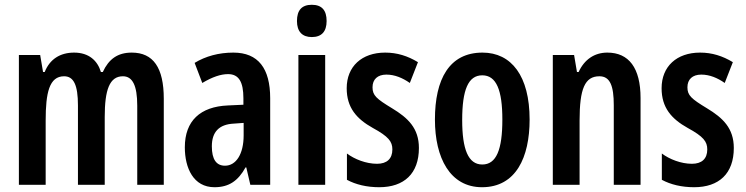

<svg xmlns="http://www.w3.org/2000/svg" viewBox="-20 -773 3118 803"><path d="M531 -553C472 -553 435 -526 410 -472H402C388 -519 352 -553 290 -553C231 -553 188 -525 167 -472H160L148 -543H59V0H171V-269C171 -385 186 -454 248 -454C288 -454 306 -418 306 -332V0H418V-284C418 -397 438 -454 494 -454C534 -454 554 -416 554 -331V0H665V-360C665 -490 621 -553 531 -553Z M956 -553C895 -553 840 -538 794 -510L826 -426C868 -451 903 -463 934 -463C979 -463 998 -430 998 -362V-335L933 -332C818 -327 753 -268 753 -157C753 -70 789 10 877 10C938 10 976 -17 1007 -73H1010L1027 0H1110V-362C1110 -487 1060 -553 956 -553ZM958 -256 999 -259V-207C999 -128 967 -80 921 -80C885 -80 866 -106 866 -161C866 -221 896 -253 958 -256Z M1284 -753C1242 -753 1222 -730 1222 -685C1222 -641 1244 -618 1284 -618C1325 -618 1346 -641 1346 -685C1346 -729 1327 -753 1284 -753ZM1340 -543H1228V0H1340Z M1732 -154C1732 -237 1686 -280 1620 -320C1554 -360 1538 -374 1538 -408C1538 -441 1559 -461 1596 -461C1631 -461 1664 -447 1694 -426L1728 -513C1685 -539 1641 -553 1591 -553C1493 -553 1430 -495 1430 -404C1430 -323 1471 -276 1539 -238C1605 -202 1621 -181 1621 -148C1621 -109 1598 -88 1557 -88C1511 -88 1463 -107 1431 -131V-21C1468 -1 1514 10 1566 10C1670 10 1732 -47 1732 -154Z M2195 -273C2195 -455 2119 -553 1998 -553C1859 -553 1799 -442 1799 -273C1799 -113 1862 10 1996 10C2138 10 2195 -115 2195 -273ZM1913 -271C1913 -397 1938 -458 1997 -458C2056 -458 2081 -396 2081 -273C2081 -147 2056 -85 1997 -85C1938 -85 1913 -149 1913 -271Z M2520 -553C2466 -553 2424 -524 2400 -472H2393L2381 -543H2292V0H2404V-269C2404 -402 2426 -454 2487 -454C2532 -454 2547 -413 2547 -333V0H2659V-363C2659 -489 2610 -553 2520 -553Z M3049 -154C3049 -237 3003 -280 2937 -320C2871 -360 2855 -374 2855 -408C2855 -441 2876 -461 2913 -461C2948 -461 2981 -447 3011 -426L3045 -513C3002 -539 2958 -553 2908 -553C2810 -553 2747 -495 2747 -404C2747 -323 2788 -276 2856 -238C2922 -202 2938 -181 2938 -148C2938 -109 2915 -88 2874 -88C2828 -88 2780 -107 2748 -131V-21C2785 -1 2831 10 2883 10C2987 10 3049 -47 3049 -154Z"/></svg>

Font: Noto Sans Armenian ExtraCondensed SemiBold
Style: Regular
Weight: 600
Width: 2
Designer: Monotype Design Team
Foundry: Monotype Imaging Inc.
Version: Version 2.008